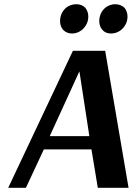

<svg xmlns="http://www.w3.org/2000/svg" viewBox="-20 -891 648 911"><path d="M293 -854Q315 -871 342 -871Q368 -871 385 -854Q399 -835 399 -813Q399 -776 370 -750Q348 -732 322 -732Q296 -732 279 -750Q265 -767 265 -791Q265 -828 293 -854ZM479 -854Q501 -871 527 -871Q552 -871 571 -854Q585 -835 585 -813Q585 -776 556 -750Q534 -732 507 -732Q480 -732 465 -750Q451 -767 451 -791Q451 -828 479 -854ZM479 -650 590 0H444L414 -182H188L103 0H19L326 -650ZM356 -551 216 -245H404L357 -551Z"/></svg>

Font: Arsenal
Style: Bold Italic
Weight: 700
Italic angle: -9.10001°
Designer: Andrij Shevchenko
Foundry: Stairsfor
Version: Version 2.001;PS 002.001;hotconv 1.0.88;makeotf.lib2.5.64775